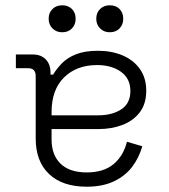

<svg xmlns="http://www.w3.org/2000/svg" viewBox="-20 -692 638 726"><path d="M533 -349Q533 -300 509 -268Q485 -236 444 -220Q403 -204 353 -204H175V-165Q175 -106 209 -73Q243 -40 308 -40Q372 -40 409.5 -71.5Q447 -103 460 -156L518 -139Q506 -96 480 -61.5Q454 -27 411 -6.5Q368 14 308 14Q216 14 165.5 -34Q115 -82 115 -168V-404Q115 -434 87 -434H40V-486H104Q135 -486 153 -467.5Q171 -449 171 -417V-410H181Q194 -432 214.5 -453Q235 -474 268 -487Q301 -500 351 -500Q402 -500 443.5 -482.5Q485 -465 509 -431Q533 -397 533 -349ZM175 -268V-256H352Q404 -256 438.5 -278.5Q473 -301 473 -348Q473 -395 437.5 -420.5Q402 -446 347 -446Q270 -446 222.5 -399.5Q175 -353 175 -268ZM344 -621Q344 -644 358.5 -658Q373 -672 395 -672Q418 -672 432 -658Q446 -644 446 -621Q446 -599 432 -584.5Q418 -570 395 -570Q373 -570 358.5 -584.5Q344 -599 344 -621ZM164 -621Q164 -644 178.5 -658Q193 -672 215 -672Q238 -672 252 -658Q266 -644 266 -621Q266 -599 252 -584.5Q238 -570 215 -570Q193 -570 178.5 -584.5Q164 -599 164 -621Z"/></svg>

Font: Space 7353
Style: Regular
Weight: 400
Designer: Christine Claussen + Ruben Lyon  (Space 7353)
Version: Version 1.000;FEAKit 1.0